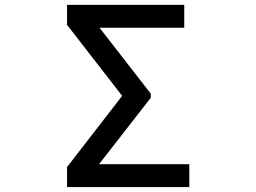

<svg xmlns="http://www.w3.org/2000/svg" viewBox="-20 -759 1040 779"><path d="M591.8 -378.9V-362.3L381.8 -92.8H748V0H252V-81.1L475.6 -370.1L252 -658.2V-739.3H727.5V-646.5H383.8Z"/></svg>

Font: RobotoJAA
Style: Medium
Weight: 500
Version: Version 2.05; 2016-11-05